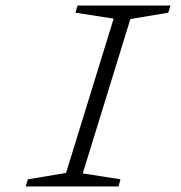

<svg xmlns="http://www.w3.org/2000/svg" viewBox="-20 -675 654 695"><path d="M406 -655H467L265 0H204ZM253 -629 261 -655H597L589 -629L427 -602ZM81 -26 243 -53 416 -26 409 0H73Z"/></svg>

Font: Intel One Mono Light
Style: Italic
Weight: 300
Italic angle: -16°
Monospace: yes
Designer: Fred Shallcrass
Foundry: Frere-Jones Type LLC
Version: Version 1.004